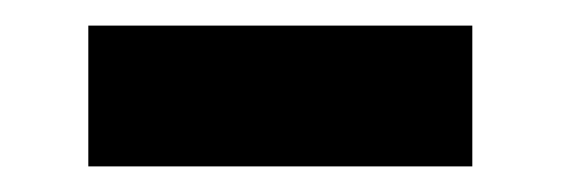

<svg xmlns="http://www.w3.org/2000/svg" viewBox="-20 -380 438 150"><path d="M49 -360H349V-250H49Z"/></svg>

Font: IBM Plex Serif
Style: Bold
Weight: 700
Designer: Mike Abbink, Paul van der Laan, Pieter van Rosmalen
Foundry: Bold Monday
Version: Version 2.008